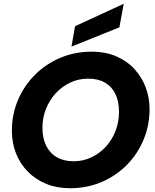

<svg xmlns="http://www.w3.org/2000/svg" viewBox="-20 -986 820 1018"><path d="M351 12Q282 12 225.5 -11Q169 -34 128 -75.5Q87 -117 65 -172.5Q43 -228 43 -293Q43 -380 75.5 -456Q108 -532 165.5 -589.5Q223 -647 300 -679.5Q377 -712 465 -712Q541 -712 598.5 -686.5Q656 -661 695 -617.5Q734 -574 753.5 -520Q773 -466 773 -408Q773 -322 741.5 -246Q710 -170 653 -112Q596 -54 519 -21Q442 12 351 12ZM370 -131Q420 -131 464 -151.5Q508 -172 541 -208Q574 -244 592.5 -291.5Q611 -339 611 -393Q611 -448 592 -487.5Q573 -527 536.5 -548Q500 -569 448 -569Q396 -569 352 -548Q308 -527 275 -491Q242 -455 223.5 -408Q205 -361 205 -308Q205 -253 225 -213Q245 -173 282 -152Q319 -131 370 -131ZM359 -739 378 -847 636 -966 613 -841Z"/></svg>

Font: Rethink Sans ExtraBold
Style: Italic
Weight: 800
Italic angle: -10°
Designer: The Rethink Sans project authors (Hans Thiessen). DM Sans designed by Colophon Foundry.
Foundry: Rethink Communications LLC
Version: Version 1.001